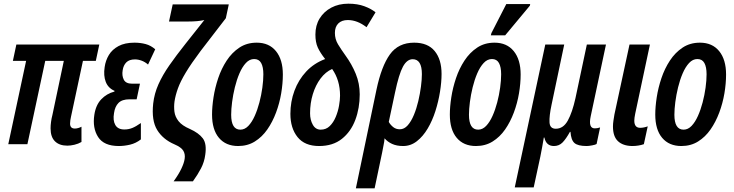

<svg xmlns="http://www.w3.org/2000/svg" viewBox="-20 -784 3990 1044"><path d="M346 8Q303 8 279 -15.5Q255 -39 255 -86Q255 -102 257.5 -121Q260 -140 265 -159L327 -453H226L129 0H25L122 -453H50L69 -542H520L501 -453H431L366 -149Q364 -139 362.5 -130.5Q361 -122 361 -112Q361 -85 387 -85Q396 -85 406 -88Q416 -91 423 -95V-12Q406 -2 385 3Q364 8 346 8Z M626 10Q545 10 513.5 -39Q482 -88 493 -160Q501 -213 530.5 -244Q560 -275 602 -286L603 -290Q568 -305 555 -339Q542 -373 549 -419Q554 -455 572 -485Q590 -515 624.5 -533.5Q659 -552 711 -552Q743 -552 771.5 -544.5Q800 -537 824 -516L785 -433Q769 -447 750.5 -454Q732 -461 714 -461Q683 -461 667 -445Q651 -429 647 -402Q642 -373 653 -351Q664 -329 698 -329H741L723 -244H684Q644 -244 624.5 -224.5Q605 -205 600 -169Q593 -129 607 -104.5Q621 -80 656 -80Q679 -80 699 -88Q719 -96 746 -115V-26Q719 -5 687.5 2.5Q656 10 626 10Z M924 202Q951 165 966 133.5Q981 102 984 80Q988 55 977 36Q966 17 929 1Q866 -26 834.5 -77.5Q803 -129 813 -221Q819 -275 841.5 -325.5Q864 -376 901 -429Q938 -482 988 -545L1091 -675Q1073 -671 1051.5 -669Q1030 -667 1002 -667H899L919 -760H1224L1208 -685L1071 -507Q1020 -439 990.5 -390Q961 -341 947.5 -303.5Q934 -266 929 -233Q925 -204 928.5 -176.5Q932 -149 951 -125Q970 -101 1012 -83Q1061 -61 1083 -31.5Q1105 -2 1096 58Q1091 97 1073 131.5Q1055 166 1029 202Z M1275 10Q1208 10 1170.5 -34.5Q1133 -79 1133 -161Q1133 -203 1141 -255Q1149 -307 1166.5 -359Q1184 -411 1212.5 -454.5Q1241 -498 1281.5 -525Q1322 -552 1376 -552Q1443 -552 1480.5 -506Q1518 -460 1518 -379Q1518 -330 1509 -276.5Q1500 -223 1481 -172Q1462 -121 1433.5 -80Q1405 -39 1365.5 -14.5Q1326 10 1275 10ZM1287 -79Q1311 -79 1330.5 -99.5Q1350 -120 1365 -153.5Q1380 -187 1390.5 -227Q1401 -267 1406.5 -307Q1412 -347 1412 -380Q1412 -420 1400 -441.5Q1388 -463 1362 -463Q1337 -463 1317 -441.5Q1297 -420 1282 -385Q1267 -350 1257 -309Q1247 -268 1242 -229Q1237 -190 1237 -160Q1237 -79 1287 -79Z M1715 10Q1637 10 1598 -38.5Q1559 -87 1559 -165Q1559 -231 1581 -290.5Q1603 -350 1645 -395Q1687 -440 1748 -463Q1721 -497 1708 -525.5Q1695 -554 1695 -596Q1695 -646 1718 -683.5Q1741 -721 1781.5 -742.5Q1822 -764 1874 -764Q1924 -764 1961.5 -750Q1999 -736 2022 -717L1973 -636Q1923 -675 1871 -675Q1838 -675 1819.5 -656.5Q1801 -638 1801 -605Q1801 -571 1818 -543Q1835 -515 1858 -483Q1893 -435 1914.5 -382.5Q1936 -330 1936 -271Q1936 -196 1912 -132Q1888 -68 1839 -29Q1790 10 1715 10ZM1724 -79Q1753 -79 1773 -98.5Q1793 -118 1805.5 -148Q1818 -178 1823.5 -209.5Q1829 -241 1829 -264Q1829 -348 1786 -409Q1750 -393 1723 -357Q1696 -321 1681 -272Q1666 -223 1666 -168Q1666 -132 1681 -105.5Q1696 -79 1724 -79Z M2027 -296Q2054 -424 2100 -488Q2146 -552 2232 -552Q2306 -552 2343.5 -506.5Q2381 -461 2381 -382Q2381 -338 2372.5 -285Q2364 -232 2347.5 -180Q2331 -128 2305.5 -85Q2280 -42 2246.5 -16Q2213 10 2172 10Q2137 10 2112 -1.5Q2087 -13 2071 -32Q2070 -14 2065.5 6Q2061 26 2058 45L2017 240H1915ZM2154 -81Q2178 -81 2197 -102.5Q2216 -124 2230.5 -159Q2245 -194 2254.5 -234.5Q2264 -275 2269 -313.5Q2274 -352 2274 -381Q2274 -462 2224 -462Q2193 -462 2171 -421.5Q2149 -381 2128 -281L2094 -121Q2103 -105 2118 -93Q2133 -81 2154 -81Z M2568 10Q2501 10 2463.5 -34.5Q2426 -79 2426 -161Q2426 -203 2434 -255Q2442 -307 2459.5 -359Q2477 -411 2505.5 -454.5Q2534 -498 2574.5 -525Q2615 -552 2669 -552Q2736 -552 2773.5 -506Q2811 -460 2811 -379Q2811 -330 2802 -276.5Q2793 -223 2774 -172Q2755 -121 2726.5 -80Q2698 -39 2658.5 -14.5Q2619 10 2568 10ZM2580 -79Q2604 -79 2623.5 -99.5Q2643 -120 2658 -153.5Q2673 -187 2683.5 -227Q2694 -267 2699.5 -307Q2705 -347 2705 -380Q2705 -420 2693 -441.5Q2681 -463 2655 -463Q2630 -463 2610 -441.5Q2590 -420 2575 -385Q2560 -350 2550 -309Q2540 -268 2535 -229Q2530 -190 2530 -160Q2530 -79 2580 -79ZM2649 -592 2652 -604 2733 -762H2863L2861 -753L2727 -592Z M2779 235 2945 -542H3048L2979 -214Q2966 -153 2968 -118.5Q2970 -84 3002 -84Q3043 -84 3067.5 -128.5Q3092 -173 3109 -250L3171 -542H3275L3192 -152Q3178 -86 3214 -86Q3228 -86 3243 -91L3224 -1Q3218 3 3199.5 6.5Q3181 10 3170 10Q3122 10 3103.5 -6.5Q3085 -23 3082 -67H3079Q3058 -29 3039 -9.5Q3020 10 2992 10Q2950 10 2940 -36H2937Q2933 -11 2928 16Q2923 43 2918 68L2882 235Z M3417 10Q3367 9 3340 -16.5Q3313 -42 3313 -96Q3313 -111 3315.5 -127.5Q3318 -144 3321 -162L3403 -542H3514L3434 -166Q3429 -142 3429 -128Q3429 -89 3461 -89Q3480 -89 3502 -97L3481 0Q3452 10 3417 10Z M3685 10Q3618 10 3580.5 -34.5Q3543 -79 3543 -161Q3543 -203 3551 -255Q3559 -307 3576.5 -359Q3594 -411 3622.5 -454.5Q3651 -498 3691.5 -525Q3732 -552 3786 -552Q3853 -552 3890.5 -506Q3928 -460 3928 -379Q3928 -330 3919 -276.5Q3910 -223 3891 -172Q3872 -121 3843.5 -80Q3815 -39 3775.5 -14.5Q3736 10 3685 10ZM3697 -79Q3721 -79 3740.5 -99.5Q3760 -120 3775 -153.5Q3790 -187 3800.5 -227Q3811 -267 3816.5 -307Q3822 -347 3822 -380Q3822 -420 3810 -441.5Q3798 -463 3772 -463Q3747 -463 3727 -441.5Q3707 -420 3692 -385Q3677 -350 3667 -309Q3657 -268 3652 -229Q3647 -190 3647 -160Q3647 -79 3697 -79Z"/></svg>

Font: Noto Sans ExtraCondensed SemiBold
Style: Italic
Weight: 600
Width: 2
Italic angle: -12°
Designer: Monotype Design Team
Foundry: Monotype Imaging Inc.
Version: Version 2.013; ttfautohint (v1.8.4.7-5d5b)